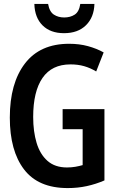

<svg xmlns="http://www.w3.org/2000/svg" viewBox="-20 -948 603 978"><path d="M325 10Q175 10 102.5 -85Q30 -180 30 -349Q30 -524 107 -624.5Q184 -725 332 -725Q384 -725 428 -713Q472 -701 508 -681L470 -584Q440 -602 408.5 -611Q377 -620 339 -620Q244 -620 196.5 -551Q149 -482 149 -352Q149 -278 166.5 -220Q184 -162 222 -128.5Q260 -95 321 -95Q344 -95 364 -98.5Q384 -102 401 -107V-290H299V-392H512V-29Q468 -10 422 0Q376 10 325 10ZM306 -779Q237 -779 197 -818.5Q157 -858 155 -928H225Q232 -888 254.5 -873.5Q277 -859 307 -859Q338 -859 360.5 -873.5Q383 -888 389 -928H461Q459 -860 418 -819.5Q377 -779 306 -779Z"/></svg>

Font: Noto Sans Mono SemiCondensed SemiBold
Style: Regular
Weight: 600
Width: 4
Designer: Monotype Design Team
Foundry: Monotype Imaging Inc.
Version: Version 2.014; ttfautohint (v1.8.4.7-5d5b)